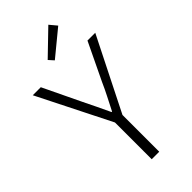

<svg xmlns="http://www.w3.org/2000/svg" viewBox="-290 -1015 1082 1082"><g transform="rotate(-45 251.0 -474.0)"><path d="M229 -780 381 -905 345 -948 202 -810ZM221 0H281V-293L500 -729H438L331 -506C308 -453 281 -404 253 -348H249C222 -404 200 -453 173 -506L66 -729H2L221 -293Z"/></g></svg>

Font: Spoqa Han Sans Neo Light
Style: Regular
Weight: 300
Designer: [Spoqa Han Sans Neo] Dong-huui Kim ___ Younghwa Kang ___ Yujin Lee ___ [Noto Sans] Ryoko NISHIZUKA ____ (kana & ideograp
Foundry: Spoqa (http://www.spoqa-han-sans.com)
Version: Version 1.100;hotconv 1.0.109;makeotfexe 2.5.65596